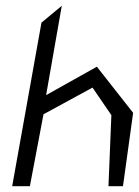

<svg xmlns="http://www.w3.org/2000/svg" viewBox="-20 -642 479 662"><path d="M83 0 130 -248 299 -340 364 -245 354 0H404L439 -253L314 -412L139 -314L193 -622L123 -564L22 0Z"/></svg>

Font: Stormblade
Style: Obl
Weight: 400
Designer: Mew Too
Foundry: Cannot Into Space Fonts
Version: Version 0.77